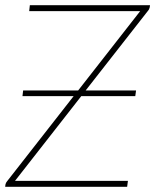

<svg xmlns="http://www.w3.org/2000/svg" viewBox="-20 -723 600 743"><path d="M559.5 -695Q558.5 -691.5 557.2 -688.2Q556 -685 552.5 -681L311.5 -373H506.5L503.5 -351H294.5L38 -23H475L472 0H0L1 -8.5Q2.5 -16 7 -21L265 -351H67L69.5 -373H282.5L522.5 -680H93L95.5 -703H560.5Z"/></svg>

Font: Lato ExtraLight
Style: Italic
Weight: 275
Italic angle: -7°
Designer: Lukasz Dziedzic with Adam Twardoch and Botio Nikoltchev
Foundry: tyPoland Lukasz Dziedzic
Version: Version 2.015; 2015-08-06; http://www.latofonts.com/